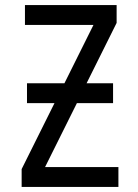

<svg xmlns="http://www.w3.org/2000/svg" viewBox="-20 -734 540 754"><path d="M445 -78V0H65V-70L194 -329H86V-407H233L347 -636H78V-714H438V-644L320 -407H424V-329H282L157 -78Z"/></svg>

Font: Noto Sans Mono UI Cond
Style: Regular
Weight: 400
Width: 3
Monospace: yes
Designer: Monotype Design team
Foundry: Monotype Imaging Inc.
Version: Version 1.000